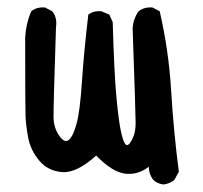

<svg xmlns="http://www.w3.org/2000/svg" viewBox="-20 -472 540 511"><path d="M415 19Q399 17 388 7Q376 -9 376 -28Q345 -5 311.5 -10Q278 -15 236 -58Q184 -11 145.5 -14Q107 -17 84 -45Q61 -73 55 -105.5Q49 -138 48 -162Q47 -186 47 -372Q49 -409 63 -442Q78 -454 100 -452L119 -442Q133 -425 129 -399Q122 -186 122.5 -159Q123 -132 137.5 -111Q152 -90 163.5 -100Q175 -110 184 -143.5Q193 -177 198 -253.5Q203 -330 215 -433Q229 -444 250 -442L271 -433L280 -413Q284 -274 290 -211.5Q296 -149 302 -121.5Q308 -94 314.5 -87.5Q321 -81 331 -99.5Q341 -118 341 -143.5Q341 -169 333 -397Q335 -423 349 -442Q364 -454 386 -452L405 -442Q429 -339 435.5 -230.5Q442 -122 456 -15L444 7Q431 17 415 19Z"/></svg>

Font: Kosefont JP
Style: Regular
Weight: 400
Designer: Nozomi Seto 瀬戸のぞみ
Version: Version 3.00;June 19, 2020